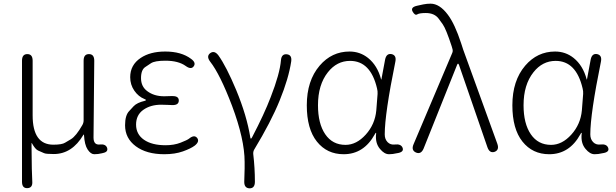

<svg xmlns="http://www.w3.org/2000/svg" viewBox="-20 -828 3360 1047"><path d="M129 198Q100 199 100 163V-497Q100 -533 129 -533Q158 -533 158 -497V-199Q158 -39 271 -39Q318 -39 335 -50Q351 -60 367 -69Q395 -86 429 -146Q436 -158 436 -172V-497Q436 -533 465 -533Q494 -533 494 -497L490 -78Q490 -37 523 -40Q556 -44 564 -22Q571 0 543 6L535 8Q515 13 494 13Q475 13 458 -12.5Q441 -38 438 -92Q438 -97 435 -93Q373 12 273 12Q230 12 220 7Q204 0 188 -7Q172 -14 154 -47Q152 -51 152 -46V-29Q153 117 156 161Q159 197 129 198Z M876 13Q779 13 720.5 -30.5Q662 -74 662 -145Q662 -200 685 -223Q697 -236 709 -249Q727 -268 769 -278Q776 -280 776 -282.5Q776 -285 768 -288Q735 -301 712.5 -333.5Q690 -366 690 -407Q690 -474 747 -512Q799 -547 881 -547Q969 -547 1022 -507Q1051 -486 1036 -466Q1022 -447 993 -468Q953 -497 882 -497Q824 -497 803 -483Q788 -473 773 -463Q749 -448 749 -402Q749 -356 783 -331Q820 -303 875 -303Q893 -303 911 -304H919Q955 -305 955 -280Q955 -254 919 -255L895 -256Q877 -257 859 -257Q801 -257 761.5 -229Q722 -201 722 -148.5Q722 -96 765 -66Q808 -36 883 -36Q929 -36 965 -50Q1001 -64 1011 -72Q1039 -95 1055 -76Q1070 -56 1042 -34Q1021 -18 977.5 -2.5Q934 13 876 13Z M1341 199Q1311 198 1312 162L1314 91Q1314 73 1314 55Q1314 -68 1245 -252Q1180 -423 1126 -492Q1104 -521 1126 -538Q1149 -555 1171 -526Q1214 -466 1268 -337Q1326 -197 1345 -78Q1346 -72 1348.5 -72Q1351 -72 1355 -80Q1421 -206 1456 -298Q1506 -426 1512 -499Q1515 -535 1544 -532Q1573 -529 1568 -493Q1554 -400 1505 -280Q1458 -164 1366 -12Q1360 -1 1361 12Q1370 88 1370 163Q1370 199 1341 199Z M1854 13Q1763 13 1708 -56Q1653 -125 1653 -254Q1653 -388 1723 -470Q1789 -547 1886 -547Q1943 -547 1987 -512Q2038 -471 2058 -396Q2059 -391 2060 -396L2080 -503Q2087 -538 2115 -533Q2143 -527 2136 -492Q2078 -207 2078 -95Q2078 -69 2093.5 -53Q2109 -37 2133 -40Q2166 -44 2175 -23Q2184 -1 2153 6L2142 8Q2122 13 2101 13Q2076 13 2052 -16Q2025 -48 2031 -99Q2032 -104 2030 -104Q2028 -104 2024 -96Q1964 13 1854 13ZM1864 -38Q1924 -38 1974.5 -94Q2025 -150 2032 -226L2039 -316Q2040 -331 2036 -346Q2001 -496 1889 -496Q1817 -496 1768 -434Q1714 -366 1714 -254Q1714 -154 1753.5 -96Q1793 -38 1864 -38Z M2290 -18Q2276 15 2249 4Q2221 -8 2235 -41L2446 -539Q2451 -550 2447 -562L2443 -576Q2412 -671 2394 -696Q2384 -711 2373 -725Q2350 -757 2302 -757Q2267 -757 2255 -749.5Q2243 -742 2230 -765Q2217 -789 2256 -797L2288 -804Q2308 -808 2328 -808Q2377 -808 2422 -748Q2460 -698 2495 -591Q2500 -574 2506 -557L2692 -44Q2704 -10 2677 0Q2650 9 2638 -25L2483 -474Q2480 -481 2477.5 -481Q2475 -481 2472 -473Z M2975 13Q2884 13 2829 -56Q2774 -125 2774 -254Q2774 -388 2844 -470Q2910 -547 3007 -547Q3064 -547 3108 -512Q3159 -471 3179 -396Q3180 -391 3181 -396L3201 -503Q3208 -538 3236 -533Q3264 -527 3257 -492Q3199 -207 3199 -95Q3199 -69 3214.5 -53Q3230 -37 3254 -40Q3287 -44 3296 -23Q3305 -1 3274 6L3263 8Q3243 13 3222 13Q3197 13 3173 -16Q3146 -48 3152 -99Q3153 -104 3151 -104Q3149 -104 3145 -96Q3085 13 2975 13ZM2985 -38Q3045 -38 3095.5 -94Q3146 -150 3153 -226L3160 -316Q3161 -331 3157 -346Q3122 -496 3010 -496Q2938 -496 2889 -434Q2835 -366 2835 -254Q2835 -154 2874.5 -96Q2914 -38 2985 -38Z"/></svg>

Font: Resource Han Rounded CN Light
Style: Regular
Weight: 300
Designer: Cyano Hao (round all glyphs); Ryoko NISHIZUKA 西塚涼子 (kana, bopomofo & ideographs); Paul D. Hunt (Latin, Greek & Cyrillic)
Foundry: Cyano Hao
Version: 0.990